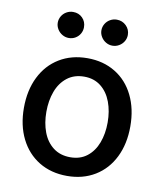

<svg xmlns="http://www.w3.org/2000/svg" viewBox="-83 -801 741 880"><g transform="rotate(10 287.0 -361.5)"><path d="M40 -262.7Q40 -344.7 70.8 -406.7Q101.6 -468.8 157.7 -502.9Q213.9 -537.1 288.1 -537.1Q361.8 -537.1 418 -502.9Q474.1 -468.8 504.6 -406.5Q535.2 -344.2 535.2 -262.7Q535.2 -181.2 504.6 -119.4Q474.1 -57.6 418 -23.4Q361.8 10.7 288.1 10.7Q213.9 10.7 157.7 -23.4Q101.6 -57.6 70.8 -119.4Q40 -181.2 40 -262.7ZM429.7 -262.7Q429.7 -314.9 413.8 -357.7Q397.9 -400.4 366 -425.8Q334 -451.2 288.1 -451.2Q241.2 -451.2 208.7 -425.8Q176.3 -400.4 160.4 -357.7Q144.5 -314.9 144.5 -262.7Q144.5 -210.4 160.4 -168.2Q176.3 -126 208.7 -101.1Q241.2 -76.2 288.1 -76.2Q334.5 -76.2 366.2 -101.1Q397.9 -126 413.8 -168.2Q429.7 -210.4 429.7 -262.7ZM125 -673.8Q125 -690.4 133.3 -704.3Q141.6 -718.3 155.8 -726.3Q169.9 -734.4 186.5 -734.4Q212.9 -734.4 230 -717Q247.1 -699.7 247.1 -673.8Q247.1 -657.7 239.3 -643.8Q231.4 -629.9 217.5 -621.6Q203.6 -613.3 186.5 -613.3Q170.4 -613.3 156.2 -621.6Q142.1 -629.9 133.5 -644Q125 -658.2 125 -673.8ZM328.1 -673.8Q328.1 -690.4 336.4 -704.3Q344.7 -718.3 358.9 -726.3Q373 -734.4 389.6 -734.4Q415.5 -734.4 433.3 -716.8Q451.2 -699.2 451.2 -673.8Q451.2 -657.7 442.9 -643.8Q434.6 -629.9 420.4 -621.6Q406.2 -613.3 389.6 -613.3Q373.5 -613.3 359.4 -621.6Q345.2 -629.9 336.7 -644Q328.1 -658.2 328.1 -673.8Z"/></g></svg>

Font: Pretendard GOV Medium
Style: Regular
Weight: 500
Designer: Base glyphs from Inter by Rasmus Andersson; Hangeul glyphs from Noto Sans CJK(Source Han Sans) by Jang Soo-young and Kan
Foundry: Kil Hyung-jin
Version: Version 1.309